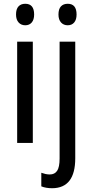

<svg xmlns="http://www.w3.org/2000/svg" viewBox="-20 -824 490 1018"><path d="M114 -804Q161 -804 161 -747Q161 -720 148.5 -705Q136 -690 114 -690Q92 -690 78.5 -705Q65 -720 65 -747Q65 -776 78 -790Q91 -804 114 -804ZM154 -603V-66H71V-603ZM290 -747Q290 -776 303 -790Q316 -804 339 -804Q386 -804 386 -747Q386 -720 373.5 -705Q361 -690 339 -690Q317 -690 303.5 -705Q290 -720 290 -747ZM257 174Q223 174 199 164V92Q210 96 221 98.5Q232 101 244 101Q270 101 283 81.5Q296 62 296 17V-603H379V15Q379 173 257 174Z"/></svg>

Font: Noto Sans Malayalam UI Condensed
Style: Regular
Weight: 400
Width: 3
Designer: Jelle Bosma - Monotype Design Team
Foundry: Monotype Imaging Inc.
Version: Version 2.104; ttfautohint (v1.8.4.7-5d5b)